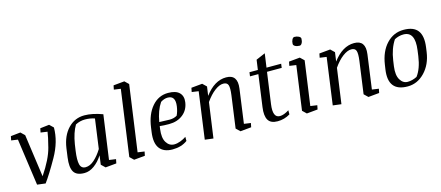

<svg xmlns="http://www.w3.org/2000/svg" viewBox="-52 -1325 4360 1897"><g transform="rotate(-15 2128.0 -376.5)"><path d="M149.4 0 82 -478.5 15.1 -488.3 23.4 -529.8 123 -540.5 162.6 -502.4 223.6 -65.9Q322.8 -213.4 351.1 -323.5Q379.4 -433.6 384.8 -478.5L315.9 -488.3L324.2 -529.8L417 -540.5L456.5 -502.4Q456.5 -358.4 372.6 -210.4Q288.6 -62.5 234.4 10.7Z M871.1 -483.4Q824.7 -499.5 772.5 -499.5Q720.2 -499.5 674.8 -475.1Q632.3 -404.8 613.3 -289.1L604 -225.1Q590.8 -131.3 602.3 -86.7Q613.8 -42 658.7 -42Q703.6 -42 748 -81.5Q792.5 -121.1 829.6 -182.1ZM632.8 10.7Q552.2 10.7 524.4 -35.6Q496.6 -82 510.3 -182.1L522.9 -273.9Q541 -397 609.6 -468.8Q678.2 -540.5 776.9 -540.5Q857.9 -540.5 961.9 -502.4L898.9 -51.3L968.3 -41.5L960 0L847.7 10.7L808.1 -27.3L820.8 -120.1Q782.7 -60.5 733.4 -24.9Q684.1 10.7 632.8 10.7Z M1133.3 -752 1246.1 -762.7 1285.6 -724.6 1191.4 -51.3 1260.3 -41.5 1252 0 1139.6 10.7 1100.1 -27.3 1193.8 -700.7 1125 -710.4Z M1475.6 -284.7Q1539.6 -281.2 1582 -281.2Q1624.5 -281.2 1657.7 -300.8Q1676.3 -338.9 1683.6 -390.1Q1698.2 -496.6 1617.7 -496.6Q1581.5 -496.6 1544.9 -472.7Q1494.6 -398.4 1475.6 -284.7ZM1633.3 -540.5Q1711.9 -540.5 1747.6 -504.9Q1783.2 -469.2 1774.4 -407.7Q1763.7 -330.1 1706.5 -285.2Q1649.4 -240.2 1564.9 -240.2Q1508.8 -240.2 1469.7 -245.1L1465.8 -216.3Q1453.6 -127.4 1482.9 -80.3Q1512.2 -33.2 1563 -33.2Q1592.8 -33.2 1627 -46.1Q1661.1 -59.1 1686.5 -77.1V-35.2Q1625 10.7 1534.2 10.7Q1443.8 10.7 1402.6 -43.9Q1361.3 -98.6 1377 -209.5L1383.3 -254.9Q1401.4 -385.7 1468 -463.1Q1534.7 -540.5 1633.3 -540.5Z M2009.3 -409.7Q2106.9 -540.5 2226.6 -540.5Q2345.7 -540.5 2326.7 -399.9L2278.8 -51.3L2347.7 -41.5L2339.4 0L2227.1 10.7L2187.5 -27.3L2232.9 -356.9Q2242.7 -428.7 2232.9 -458.3Q2223.1 -487.8 2183.6 -487.8Q2144 -487.8 2095.5 -451.2Q2046.9 -414.6 2001 -348.6L1950.7 10.7L1864.7 0L1930.7 -478.5L1861.8 -488.3L1870.1 -529.8L1982.9 -540.5L2022.5 -502.4Z M2737.3 -25.4Q2678.7 10.7 2608.4 10.7Q2538.1 10.7 2512.5 -32.7Q2486.8 -76.2 2499 -163.1L2543.9 -488.8H2458.5L2463.9 -529.8H2549.8L2564 -630.9L2658.2 -671.4L2638.2 -529.8H2788.1L2782.7 -488.8H2632.3L2587.9 -169.9Q2568.8 -33.2 2643.1 -33.2Q2684.1 -33.2 2737.3 -67.4Z M2948.2 -688.5Q2948.2 -713.9 2958.3 -732.9Q2968.3 -752 2982.4 -752Q3007.3 -752 3026.6 -741.9Q3045.9 -731.9 3045.9 -717.8Q3045.9 -690.9 3035.6 -672.6Q3025.4 -654.3 3011.7 -654.3Q2984.9 -654.3 2966.6 -664.3Q2948.2 -674.3 2948.2 -688.5ZM2868.7 -529.8 2981.4 -540.5 3021 -502.4 2958 -51.3 3026.9 -41.5 3018.6 0 2906.2 10.7 2866.7 -27.3 2929.2 -478.5 2860.4 -488.3Z M3318.4 -409.7Q3416 -540.5 3535.6 -540.5Q3654.8 -540.5 3635.7 -399.9L3587.9 -51.3L3656.7 -41.5L3648.4 0L3536.1 10.7L3496.6 -27.3L3542 -356.9Q3551.8 -428.7 3542 -458.3Q3532.2 -487.8 3492.7 -487.8Q3453.1 -487.8 3404.5 -451.2Q3356 -414.6 3310.1 -348.6L3259.8 10.7L3173.8 0L3239.7 -478.5L3170.9 -488.3L3179.2 -529.8L3292 -540.5L3331.5 -502.4Z M4045.9 -57.6Q4098.6 -126.5 4116.2 -250.5L4124 -308.6Q4149.9 -496.6 4028.8 -496.6Q3981 -496.6 3936.5 -472.7Q3882.8 -392.1 3865.7 -274.4L3857.4 -216.3Q3845.7 -127.4 3874.5 -80.3Q3903.3 -33.2 3950.2 -33.2Q3997.1 -33.2 4045.9 -57.6ZM3939 10.7Q3736.3 10.7 3768.6 -209.5L3775.4 -254.9Q3794.9 -387.2 3867.2 -463.9Q3939.5 -540.5 4042 -540.5Q4144.5 -540.5 4186.5 -484.4Q4228.5 -428.2 4212.9 -315.9L4206.5 -269.5Q4189 -145.5 4114 -67.4Q4039.1 10.7 3939 10.7Z"/></g></svg>

Font: NoticiaText-Italic
Style: Italic
Weight: 400
Italic angle: -8°
Designer: JM Sole
Foundry: JM Sole
Version: Version 1.003